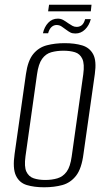

<svg xmlns="http://www.w3.org/2000/svg" viewBox="-20 -782 449 814"><path d="M167 12Q125 12 93.5 2.5Q62 -7 47.5 -37.5Q33 -68 42 -130L90 -468Q98 -525 121 -553Q144 -581 178.5 -590Q213 -599 254 -599Q297 -599 328.5 -589.5Q360 -580 375 -552Q390 -524 382 -468L334 -130Q326 -67 302.5 -37Q279 -7 244.5 2.5Q210 12 167 12ZM172 -19Q200 -19 223.5 -26Q247 -33 262.5 -54Q278 -75 284 -119L333 -467Q339 -511 329 -532.5Q319 -554 298 -560.5Q277 -567 249 -567Q221 -567 197.5 -560.5Q174 -554 158.5 -532.5Q143 -511 137 -467L88 -119Q82 -75 92 -54Q102 -33 123 -26Q144 -19 172 -19ZM300 -640Q287 -640 279 -644Q271 -648 259 -657Q251 -663 241.5 -669.5Q232 -676 220 -676Q208 -676 198.5 -667.5Q189 -659 184 -641H162Q168 -668 184.5 -685.5Q201 -703 225 -703Q238 -703 248.5 -697Q259 -691 270 -683Q279 -677 287 -672.5Q295 -668 305 -668Q318 -668 327 -675.5Q336 -683 341 -701H365Q358 -674 340.5 -657Q323 -640 300 -640ZM184 -734 188 -762H368L365 -734Z"/></svg>

Font: Alumni Sans Thin Light
Style: Italic
Weight: 300
Italic angle: -8°
Version: Version 1.016